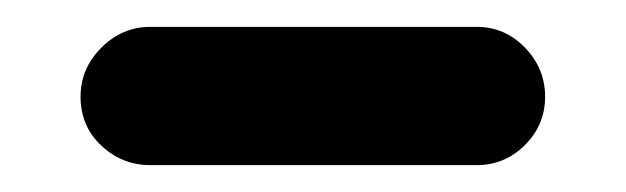

<svg xmlns="http://www.w3.org/2000/svg" viewBox="-20 -334 466 143"><path d="M92 -211Q71 -211 55.5 -225.5Q40 -240 40 -262Q40 -283 55.5 -298.5Q71 -314 92 -314H335Q356 -314 371 -298.5Q386 -283 386 -262Q386 -241 371 -226Q356 -211 335 -211Z"/></svg>

Font: National Park SemiBold
Style: Regular
Weight: 600
Designer: Andrea Herstowski, Ben Hoepner
Version: Version 1.009